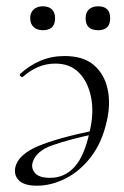

<svg xmlns="http://www.w3.org/2000/svg" viewBox="-20 -577 393 610"><path d="M97 13Q57 13 40 -4Q23 -21 29 -47Q39 -86 99.5 -112Q160 -138 281 -163L283 -152Q195 -133 145 -115Q95 -97 84 -62Q78 -43 91 -27.5Q104 -12 139 -12Q186 -12 217.5 -47.5Q249 -83 265 -160Q279 -218 269.5 -267Q260 -316 231.5 -345.5Q203 -375 156 -375Q127 -375 101 -364Q75 -353 53 -333Q50 -331 45.5 -334.5Q41 -338 44 -342Q73 -369 108.5 -384Q144 -399 185 -399Q245 -399 278.5 -370Q312 -341 322 -293.5Q332 -246 319 -191Q304 -124 269 -78.5Q234 -33 188.5 -10Q143 13 97 13ZM116 -481Q98 -481 87 -491Q76 -501 76 -519Q76 -537 87 -547Q98 -557 116 -557Q135 -557 145 -547Q155 -537 155 -519Q155 -481 116 -481ZM292 -481Q252 -481 252 -519Q252 -537 262.5 -547Q273 -557 292 -557Q330 -557 330 -519Q330 -481 292 -481Z"/></svg>

Font: Cormorant Garamond Light
Style: Italic
Weight: 300
Italic angle: -10°
Designer: Christian Thalmann (Catharsis Fonts)
Foundry: Catharsis Fonts
Version: Version 4.001